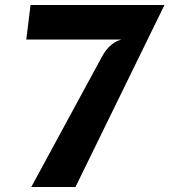

<svg xmlns="http://www.w3.org/2000/svg" viewBox="-20 -747 677 767"><path d="M105 0 387 -520Q415 -572 458.2 -586.8Q501.5 -601.5 544 -593L548 -589H85L102 -727H581H637L281.5 0Z"/></svg>

Font: Spline Sans Mono
Style: Italic
Weight: 400
Italic angle: -4°
Monospace: yes
Designer: Eben Sorkin, Mirko Velimirovic
Foundry: Sorkin Type
Version: Version 1.004